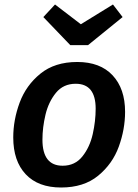

<svg xmlns="http://www.w3.org/2000/svg" viewBox="-20 -820 616 855"><path d="M39 -208Q39 -286 67.5 -363Q96 -440 160 -492Q224 -544 324 -544Q426 -544 481.5 -484.5Q537 -425 537 -322Q537 -244 509 -167Q481 -90 417 -37.5Q353 15 252 15Q150 15 94.5 -44Q39 -103 39 -208ZM406 -336Q406 -447 317 -447Q262 -447 229 -406.5Q196 -366 182.5 -309Q169 -252 169 -198Q169 -82 259 -82Q314 -82 347 -123.5Q380 -165 393 -223Q406 -281 406 -336ZM526 -744 372 -619H293L173 -744L225 -800L340 -712L483 -800Z"/></svg>

Font: FiraGO Medium
Style: Italic
Weight: 500
Italic angle: -8°
Designer: bBox Type GmbH
Foundry: bBox Type GmbH
Version: Version 1.001